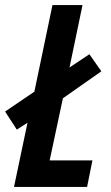

<svg xmlns="http://www.w3.org/2000/svg" viewBox="-45 -734 436 754"><path d="M297 0 318 -104H150L202 -348L353 -454L306 -521L228 -469L279 -714H161L90 -374L-25 -296L21 -225L63 -252L10 0Z"/></svg>

Font: Noto Sans Display Condensed
Style: Bold Italic
Weight: 700
Width: 3
Designer: Monotype Design team
Foundry: Monotype Imaging Inc.
Version: 1.000